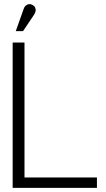

<svg xmlns="http://www.w3.org/2000/svg" viewBox="-20 -905 509 925"><path d="M144 -834Q150 -843 151.5 -851.5Q153 -860 149.5 -868Q146 -876 137 -881Q128 -886 119.5 -885Q111 -884 104 -878Q97 -872 94 -862L56 -755H91ZM41 0H447V-50H98V-700H41Z"/></svg>

Font: AdventPro_ExpandedRegular
Style: ExpandedRegular
Weight: 400
Width: 7
Designer: VivaRado, Andreas Kalpakidis
Foundry: VivaRado, Andreas Kalpakidis
Version: Version 3.000